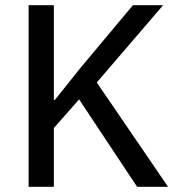

<svg xmlns="http://www.w3.org/2000/svg" viewBox="-20 -718 686 738"><path d="M284 -336 187 -226V0H90V-698H187V-334H191L290 -458L491 -698H607L352 -401L626 0H507Z"/></svg>

Font: IBM Plex Sans Devanagari Text
Style: Regular
Weight: 450
Designer: Mike Abbink, Paul van der Laan, Pieter van Rosmalen, Erin McLaughlin
Foundry: Bold Monday
Version: Version 1.1